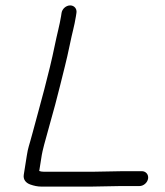

<svg xmlns="http://www.w3.org/2000/svg" viewBox="-20 -696 610 710"><path d="M504.5 -63H435.3L327.5 -61H141.2C135.5 -61 130.3 -61.8 125.1 -63.7L134.5 -122.8C136.7 -136.7 145.9 -172.8 162 -229C178.1 -285.6 191.4 -335.3 201.9 -378.2C213 -424 226.4 -472.9 237.9 -529.6C247.8 -578.6 254.7 -597.8 260.7 -635.5L262.7 -648.5C265.1 -663.5 254.6 -676 239.6 -676C224.5 -676 210.1 -663.5 207.7 -648.5L205.7 -635.5C200.6 -603.8 190.8 -568.9 182.5 -528C161.5 -424.5 127.9 -307 100.5 -204.9C86.4 -152 84.2 -152.5 79.2 -120.9L67.9 -49.8C65.1 -32.4 75.3 -19.8 91.5 -13.9C105.7 -8.8 119.3 -6 132.4 -6H319.2L426.9 -8H495.8C510.8 -8 525.2 -20.5 527.6 -35.5C530 -50.5 519.5 -63 504.5 -63Z"/></svg>

Font: MewTooHand
Style: BdWideIta
Weight: 400
Designer: Mew Too, Robert Jablonski
Version: Version 0.77